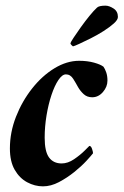

<svg xmlns="http://www.w3.org/2000/svg" viewBox="-20 -653 437 679"><path d="M238 -489Q236 -491 233 -493.5Q230 -496 229 -500Q230 -504 240.5 -520Q251 -536 266 -557Q281 -578 296.5 -597Q312 -616 323 -626Q330 -633 353 -633Q366 -633 381.5 -623Q397 -613 397 -593Q397 -583 382.5 -570Q368 -557 346 -543Q324 -529 301 -517.5Q278 -506 260.5 -498Q243 -490 238 -489ZM260 -438Q289 -438 312.5 -431.5Q336 -425 346 -417Q351 -410 355.5 -397.5Q360 -385 360 -368Q360 -346 344 -327.5Q328 -309 306 -309Q288 -309 276 -320Q264 -331 256 -345Q249 -358 239 -374Q229 -390 213 -390Q200 -390 186.5 -370Q173 -350 162 -317Q151 -284 144.5 -244.5Q138 -205 138 -166Q138 -117 153.5 -96Q169 -75 198 -75Q220 -75 242 -90Q264 -105 279.5 -120.5Q295 -136 296 -137Q302 -137 305.5 -126.5Q309 -116 309 -111Q303 -103 285.5 -84Q268 -65 242.5 -44.5Q217 -24 188.5 -9Q160 6 132 6Q103 6 76 -8.5Q49 -23 32 -52.5Q15 -82 15 -128Q15 -185 36.5 -240Q58 -295 93.5 -340Q129 -385 172.5 -411.5Q216 -438 260 -438Z"/></svg>

Font: Amiri
Style: Bold Italic
Weight: 700
Italic angle: 10°
Designer: Khaled Hosny
Version: Version 0.113